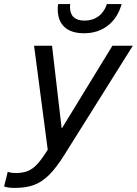

<svg xmlns="http://www.w3.org/2000/svg" viewBox="-110 -732 671 941"><path d="M-38 189Q-70 189 -90 182L-72 110Q-56 116 -32 116Q2 116 26.5 106Q51 96 73 72Q95 48 124 2L57 -508H145L192 -104H194L441 -508H541L208 23Q167 89 131.5 124.5Q96 160 56.5 174.5Q17 189 -38 189ZM302 -569Q239 -569 206 -599.5Q173 -630 173 -687Q173 -703 175 -712H234Q233 -707 233 -697Q233 -665 251 -648Q269 -631 304 -631Q344 -631 372.5 -652Q401 -673 414 -712H486Q467 -644 418.5 -606.5Q370 -569 302 -569Z"/></svg>

Font: CST
Style: Italic
Weight: 400
Italic angle: -14°
Version: Version 1.00